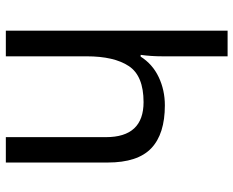

<svg xmlns="http://www.w3.org/2000/svg" viewBox="-91 -709 800 658"><g transform="rotate(90 309.0 -380.0)"><path d="M173 -537Q173 -497 168 -462H174Q200 -503 244.5 -524Q289 -545 341 -545Q439 -545 488 -498.5Q537 -452 537 -349V0H450V-343Q450 -472 330 -472Q240 -472 206.5 -421.5Q173 -371 173 -277V0H85V-760H173Z"/></g></svg>

Font: Noto Sans Takri
Style: Regular
Weight: 400
Designer: Monotype Design Team
Foundry: Monotype Imaging Inc.
Version: Version 2.003; ttfautohint (v1.8.4.7-5d5b)